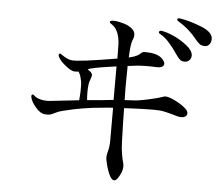

<svg xmlns="http://www.w3.org/2000/svg" viewBox="-57 -878 1114 976"><g transform="rotate(5 500.0 -389.5)"><path d="M734 -743Q758 -740 795 -724Q830 -709 866 -681Q898 -655 898 -631Q898 -616 888 -606.5Q878 -597 865 -597Q850 -597 840.5 -605Q831 -613 814 -638Q797 -663 782 -680Q756 -712 729 -726Q719 -731 722 -737.5Q725 -744 734 -743ZM821 -814Q870 -807 931 -783Q992 -759 992 -724Q992 -707 983 -696Q974 -685 961 -685Q944 -685 934 -692Q924 -699 907 -720Q890 -741 872 -757Q844 -782 816 -798Q807 -804 809 -809.5Q811 -815 821 -814ZM893 -356Q904 -343 901 -331.5Q898 -320 883.5 -316Q869 -312 846 -319Q782 -338 759 -339Q715 -342 579 -335Q579 -283 583 -164Q584 -128 589 -100Q594 -72 597.5 -61Q601 -50 601 -37.5Q601 -25 595 -9Q576 35 561 35Q546 35 533 5Q520 -25 512 -66Q509 -83 516 -108Q523 -133 523 -166V-332Q515 -332 498 -330.5Q481 -329 474 -328Q370 -320 269 -294Q248 -289 233 -281Q218 -273 207.5 -270Q197 -267 178 -269Q157 -271 133.5 -298Q110 -325 105 -347Q102 -357 106 -362Q110 -367 120 -358Q131 -347 153.5 -341.5Q176 -336 204 -339Q222 -341 271 -346.5Q320 -352 348 -355Q348 -359 349.5 -375.5Q351 -392 351 -400.5Q351 -409 351 -425.5Q351 -442 349 -453Q347 -464 343 -477Q339 -490 332 -500Q322 -498 308 -499Q292 -501 263.5 -524Q235 -547 226 -567Q222 -577 226 -581Q230 -585 237 -580Q270 -556 292 -554Q330 -550 523 -583Q523 -626 522 -655Q519 -728 479 -754Q467 -761 468.5 -766.5Q470 -772 486 -773Q495 -774 520 -768.5Q545 -763 560 -756Q591 -740 596.5 -722Q602 -704 590 -679Q583 -660 580 -594Q581 -594 585 -594.5Q589 -595 590 -596Q610 -601 622 -607.5Q634 -614 637.5 -618.5Q641 -623 647 -626Q653 -629 664 -628Q729 -628 753 -598Q761 -589 762.5 -579.5Q764 -570 755 -563Q746 -556 723 -557Q660 -560 618 -555Q613 -554 599 -552.5Q585 -551 578 -550V-529Q578 -527 577.5 -501.5Q577 -476 577 -443Q577 -410 578 -376Q604 -378 614 -378Q644 -378 699.5 -390.5Q755 -403 769 -409Q788 -419 830 -398Q872 -377 893 -356ZM388 -359Q414 -361 461 -365.5Q508 -370 522 -372V-462V-543Q431 -531 394 -521Q391 -521 385 -518.5Q379 -516 377 -515Q387 -509 390 -506Q401 -497 401.5 -489Q402 -481 395.5 -465.5Q389 -450 388 -436Q384 -400 388 -359Z"/></g></svg>

Font: TsukuhouMincho
Style: Regular
Weight: 400
Designer: Iose
Foundry: Typographish
Version: Version 1.001; ttfautohint (v1.8.3)